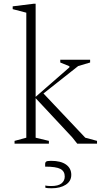

<svg xmlns="http://www.w3.org/2000/svg" viewBox="-20 -770 568 1029"><path d="M58 0V-15L121 -32V-702L48 -721V-736L161 -750H171V-251L352 -409V-415L303 -435V-450H463V-435L399 -416L213 -269L437 -32L500 -15V0H394L367 -34L171 -244V-32L242 -15V0ZM257 239Q250 239 240 238.5Q230 238 223 236V224Q230 226 239.5 226.5Q249 227 255 227Q292 227 309.5 213Q327 199 327 176Q327 148 304 135.5Q281 123 222 123V107Q222 100 227.5 96Q233 92 254 92Q306 92 334 112Q362 132 362 167Q362 201 332.5 220Q303 239 257 239Z"/></svg>

Font: Spectral ExtraLight
Style: Regular
Weight: 275
Designer: Jean-Baptiste Levee
Foundry: Production Type
Version: Version 2.001